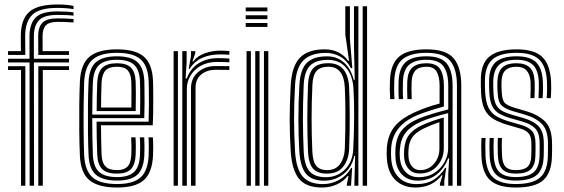

<svg xmlns="http://www.w3.org/2000/svg" viewBox="-20 -828 2516 856"><path d="M15.8 -583.2V-600H73.2L72.8 -665.8Q72.5 -740.8 109.8 -774.4Q147 -808 236 -808Q280.2 -808 307.8 -801.5V-787.2Q276.2 -792.8 236 -792.8Q155 -792.8 123.5 -761.5Q92 -730.2 92.2 -665.8L92.8 -583.2ZM112.2 0 111.8 -549.5H15.8V-566.2H111.5V-665.8Q111.5 -721.8 138.6 -749.5Q165.8 -777.2 236 -777.2Q278.8 -777.2 307.8 -772.8V-758Q285.2 -761.5 236 -761.5Q175.8 -761.5 153.4 -737.2Q131 -713 131 -665.8V-566.2H287.8V-549.5H131.2L131.8 0ZM150.8 -583.2 150.2 -665.8Q150 -706.5 168.8 -726.2Q187.5 -746 236 -746Q253.5 -746 270.8 -745.5Q288 -745 307.8 -743.2V-727.8Q287.5 -729.5 269.8 -730Q252 -730.5 236 -730.5Q198.8 -730.5 184.1 -714.6Q169.5 -698.8 169.8 -665.8L170.2 -600H287.8V-583.2ZM73.8 0V-515.8H15.8V-532.8H93V0ZM150.8 0V-532.8H287.8V-515.8H170.8V0Z M502.2 8Q419.2 8 379.5 -24Q339.8 -56 336.2 -133.5Q334 -185.2 333.4 -245.4Q332.8 -305.5 333.5 -363.1Q334.2 -420.8 336.2 -465.2Q340.2 -543.5 379.8 -575.8Q419.2 -608 501 -608Q583 -608 620.9 -575.9Q658.8 -543.8 662.2 -467.8Q662.5 -460.2 662.9 -438.1Q663.2 -416 663.2 -386.2Q663.2 -356.5 662.9 -325.6Q662.5 -294.8 661 -269.5H430.2Q430.5 -233 431.1 -201.9Q431.8 -170.8 432.8 -139.5Q434.5 -102 450.6 -85.8Q466.8 -69.5 502.2 -69.5Q532.5 -69.5 548 -84.8Q563.5 -100 565.5 -138.2Q566.2 -154.8 566.1 -176.2Q566 -197.8 564.8 -215.8H584.2Q585.5 -195.8 585.5 -173.9Q585.5 -152 584.8 -137.5Q582.5 -92.8 563.1 -73.4Q543.8 -54 502.2 -54Q456.5 -54 436 -73.8Q415.5 -93.5 413.5 -138.5Q412 -174.2 411.4 -212Q410.8 -249.8 410.5 -285.5H642.5Q643.8 -319.5 643.9 -357.9Q644 -396.2 643.6 -426.6Q643.2 -457 642.8 -467Q639.8 -534.2 606.9 -563.4Q574 -592.5 501 -592.5Q429 -592.5 394 -563.4Q359 -534.2 355.2 -463.2Q353.8 -423.8 353 -366Q352.2 -308.2 352.8 -247.1Q353.2 -186 355.2 -136Q358.5 -67.8 392.2 -37.6Q426 -7.5 502.2 -7.5Q573.5 -7.5 606.5 -36.9Q639.5 -66.2 642.8 -135Q643.5 -150.8 643.5 -174.1Q643.5 -197.5 642 -215.8H661.5Q663 -197.5 663 -174Q663 -150.5 662.2 -134.2Q658.5 -58 621.2 -25Q584 8 502.2 8ZM502.2 -23Q438 -23 407.8 -48.9Q377.5 -74.8 374.8 -136.2Q372.8 -181.2 372.2 -240.8Q371.8 -300.2 372.2 -359.2Q372.8 -418.2 374.8 -461.8Q377.8 -526 408.6 -551.5Q439.5 -577 501 -577Q563.5 -577 592.1 -551.5Q620.8 -526 623.5 -466.5Q623.8 -457.5 624.1 -431.2Q624.5 -405 624.5 -370.2Q624.5 -335.5 623.2 -301.2H391.2Q391.2 -257.8 391.9 -214.8Q392.5 -171.8 394 -138Q396.5 -83.8 422.1 -61.1Q447.8 -38.5 502.2 -38.5Q552.2 -38.5 576.9 -60.5Q601.5 -82.5 604 -136.2Q604.8 -151.8 604.8 -174.1Q604.8 -196.5 603.5 -215.8H623Q624.2 -196.5 624.2 -174.1Q624.2 -151.8 623.5 -135.8Q620.5 -75.2 592.4 -49.1Q564.2 -23 502.2 -23ZM391.2 -317H604.5Q605.2 -347.2 605.2 -377.6Q605.2 -408 604.9 -431.8Q604.5 -455.5 604 -465.8Q601.8 -516.8 577.9 -539.1Q554 -561.5 501 -561.5Q447.2 -561.5 422 -538.4Q396.8 -515.2 394 -460.8Q392.8 -430.5 392.1 -392.4Q391.5 -354.2 391.2 -317ZM411 -332.8Q411 -357.2 411.6 -394.1Q412.2 -431 413.5 -459.8Q415.8 -506.5 436.5 -526.2Q457.2 -546 501 -546Q543.8 -546 563.2 -527.1Q582.8 -508.2 584.8 -465.2Q585.5 -450.2 585.8 -411.5Q586 -372.8 585 -332.8ZM430.5 -348.5H565.8Q566.5 -386.2 566.1 -419.8Q565.8 -453.2 565.5 -463.5Q564 -498 549.6 -514.2Q535.2 -530.5 501 -530.5Q465.8 -530.5 450.1 -513.4Q434.5 -496.2 432.8 -459Q431.8 -430.5 431.2 -403.8Q430.8 -377 430.5 -348.5Z M821.2 -520.5 831.5 -579V-600H850.8V-591.8L838.2 -554H841.8Q860.2 -579 893.6 -590.6Q927 -602.2 960.5 -602.2Q969 -602.2 981 -601.9Q993 -601.5 1002.5 -600.5V-583.8Q994.8 -584.8 983.2 -585.1Q971.8 -585.5 960.8 -585.5Q916 -585.5 880.9 -569.8Q845.8 -554 825.5 -520.5ZM792.8 0V-600H812V-549L807.5 -478.2H812.8Q829.5 -523.5 866.1 -546.1Q902.8 -568.8 951.8 -568.8Q964.5 -568.8 980 -568.2Q995.5 -567.8 1002.5 -567V-550.2Q993.2 -551 976.6 -551.4Q960 -551.8 947.2 -551.8Q905.5 -551.8 875.4 -534.8Q845.2 -517.8 829.1 -490.6Q813 -463.5 813 -433V0ZM754 0V-600H773.2V0ZM831.5 0V-434.5Q831.5 -479.2 863 -506.4Q894.5 -533.5 939.8 -533.5Q955.2 -533.5 972.2 -533.4Q989.2 -533.2 1002.5 -533V-516.2Q989.5 -516.5 972.1 -516.6Q954.8 -516.8 939.8 -516.8Q903.5 -516.8 877.6 -496.2Q851.8 -475.8 851.8 -436V0Z M1075.5 -777.5V-794.8H1172.2V-777.5ZM1075.5 -742.8V-760H1172.2V-742.8ZM1075.5 -708V-725.5H1172.2V-708ZM1156.8 0V-600H1176.2V0ZM1079.2 0V-600H1098.5V0ZM1118 0V-600H1137.2V0Z M1616.5 0H1597V-800H1616.5ZM1577.8 0H1559.8L1563.2 -132.2L1559.2 -132.5Q1549.2 -82.2 1512 -52.4Q1474.8 -22.5 1424.2 -22.5Q1371.5 -22.5 1345.5 -51.9Q1319.5 -81.2 1314.5 -152.2Q1310.5 -221 1310.4 -294.5Q1310.2 -368 1314.8 -450Q1319 -519.8 1348.5 -548.2Q1378 -576.8 1437.2 -576.8Q1483.5 -576.8 1514.2 -548.6Q1545 -520.5 1557 -472.2H1561.5L1558.2 -620.5V-800H1577.8ZM1415.8 8Q1345.5 8 1313.8 -30Q1282 -68 1276.2 -151.8Q1271.5 -226.2 1271.5 -296.6Q1271.5 -367 1276.2 -450Q1281.5 -534.5 1317.6 -571.2Q1353.8 -608 1427.2 -608Q1463.5 -608 1490.4 -593.8Q1517.2 -579.5 1531.5 -557.2H1536.2L1519.5 -674V-800H1540V-655.2L1550.8 -523.8H1544.8Q1526 -559.5 1496.5 -575.9Q1467 -592.2 1432.8 -592.2Q1368.5 -592.2 1334.4 -560.6Q1300.2 -529 1295.5 -450.2Q1290.8 -365.8 1291 -295Q1291.2 -224.2 1295.5 -151.2Q1300.8 -72.8 1330.4 -40Q1360 -7.2 1420 -7.2Q1458.5 -7.2 1492.4 -26.4Q1526.2 -45.5 1545.5 -79.2H1550L1545 0H1526.2L1526.5 -6.8L1533.8 -43H1529.8Q1512 -19.8 1481.8 -5.9Q1451.5 8 1415.8 8ZM1433 -38Q1483.8 -38 1517.9 -72.2Q1552 -106.5 1554.8 -162.2Q1558.2 -228 1558.9 -303.6Q1559.5 -379.2 1555.5 -438.5Q1551.2 -493.5 1522 -527.2Q1492.8 -561 1441.8 -561Q1388 -561 1362.5 -535.6Q1337 -510.2 1334 -449.5Q1330.2 -364 1330.5 -296Q1330.8 -228 1334 -151.8Q1337 -90.8 1360 -64.4Q1383 -38 1433 -38ZM1438 -54Q1395 -54 1375.2 -76.9Q1355.5 -99.8 1353.2 -152.5Q1350 -228.2 1350.1 -297.4Q1350.2 -366.5 1353.2 -450Q1355.2 -500 1375.9 -523.1Q1396.5 -546.2 1443.8 -546.2Q1488.8 -546.2 1511.4 -518.1Q1534 -490 1536.5 -438.8Q1539 -384.5 1539.2 -309Q1539.5 -233.5 1536.5 -162.2Q1534.2 -115.8 1510.1 -84.9Q1486 -54 1438 -54ZM1438.2 -69.5Q1476.2 -69.5 1495.6 -96.1Q1515 -122.8 1517.2 -162.5Q1518.8 -199.8 1519.5 -247.5Q1520.2 -295.2 1519.8 -345.1Q1519.2 -395 1517.2 -438.8Q1512.5 -530.5 1444 -530.5Q1408.5 -530.5 1391.6 -512Q1374.8 -493.5 1372.8 -450.2Q1369.2 -369.2 1369.2 -298.9Q1369.2 -228.5 1372.5 -152.2Q1374.8 -106.5 1390.6 -88Q1406.5 -69.5 1438.2 -69.5Z M2017.2 0V-446.5Q2017.2 -519.8 1987.6 -556.1Q1958 -592.5 1881 -592.5Q1812 -592.5 1776.4 -565.2Q1740.8 -538 1737.8 -468.2Q1737 -447.2 1737.1 -427.1Q1737.2 -407 1738.5 -386H1719.5Q1718 -409 1717.8 -428Q1717.5 -447 1718.5 -469Q1721.5 -543.5 1759.8 -575.8Q1798 -608 1881 -608Q1970 -608 2003.2 -567.2Q2036.5 -526.5 2036.5 -446.5V0ZM1978.5 0V-51.5L1982.5 -122.2H1978Q1960.8 -76.5 1925.9 -49.5Q1891 -22.5 1841.5 -22.8Q1800 -22.8 1773.6 -48.5Q1747.2 -74.2 1743.5 -120Q1742 -141 1743 -163Q1746.2 -215.8 1771.1 -246.8Q1796 -277.8 1847.8 -299.8Q1871.5 -309.5 1908.4 -320.8Q1945.2 -332 1978.5 -340V-446.5Q1978.5 -501 1958 -531.2Q1937.5 -561.5 1881 -561.5Q1829.5 -561.5 1804 -539.2Q1778.5 -517 1776.5 -465.8Q1776 -450.8 1775.9 -429.4Q1775.8 -408 1777.2 -386H1758Q1756.5 -407 1756.5 -428.6Q1756.5 -450.2 1757 -466Q1759.5 -524.8 1788.5 -550.9Q1817.5 -577 1881 -577Q1947 -577 1972.4 -544.1Q1997.8 -511.2 1997.8 -446.5V0ZM1831.8 8Q1777.8 8 1743.9 -24.4Q1710 -56.8 1705 -117.2Q1703 -141.5 1704.5 -166Q1708.2 -224.8 1738.4 -262.8Q1768.5 -300.8 1834 -329.5Q1857.2 -339.8 1881.2 -348.5Q1905.2 -357.2 1939.8 -366.2V-446.5Q1939.8 -485.5 1927.1 -508Q1914.5 -530.5 1881 -530.5Q1847.8 -530.5 1832.1 -513.6Q1816.5 -496.8 1815.2 -463.8Q1814.8 -452.5 1814.6 -430.6Q1814.5 -408.8 1815.5 -386H1796.2Q1795.2 -408.2 1795.2 -429.6Q1795.2 -451 1795.8 -465.2Q1797.5 -507.2 1818.2 -526.6Q1839 -546 1881 -546Q1926.2 -546 1942.6 -519.4Q1959 -492.8 1959 -446.5V-353.2Q1927.2 -344.5 1896 -334.5Q1864.8 -324.5 1841 -314.8Q1728.5 -268 1723.8 -164.5Q1723.2 -153.5 1723.2 -141.9Q1723.2 -130.2 1724.2 -118.8Q1728.2 -67.2 1757.8 -37.2Q1787.2 -7.2 1836.8 -7.2Q1882.2 -7.2 1913.4 -26.6Q1944.5 -46 1965 -80H1969.5L1960.8 -21.5V0H1941.5L1941.2 -8.8L1953 -46.5H1949.2Q1907.2 8 1831.8 8ZM1847.2 -38Q1887.2 -38 1916.6 -57.1Q1946 -76.2 1962 -105.9Q1978 -135.5 1978 -167.5V-323.8Q1946.2 -316.2 1912 -305.6Q1877.8 -295 1854.5 -284.5Q1810.2 -264.2 1788.2 -236Q1766.2 -207.8 1762.5 -160.2Q1761 -140.5 1763 -121.2Q1767.2 -83.2 1788.8 -60.6Q1810.2 -38 1847.2 -38ZM1851.2 -54.5Q1820.8 -54.5 1802.8 -73.8Q1784.8 -93 1782 -123.5Q1780.5 -141.8 1781.8 -158.8Q1784.5 -202 1803.9 -226.9Q1823.2 -251.8 1861.2 -269.5Q1908 -291 1958.5 -303.8V-166Q1958.5 -121.8 1929.1 -88.1Q1899.8 -54.5 1851.2 -54.5ZM1853.5 -69.5Q1890 -69.5 1914.5 -97.6Q1939 -125.8 1939 -164.5V-283.5Q1904.5 -272 1868.5 -254.8Q1833.5 -237.8 1818.1 -215.9Q1802.8 -194 1801 -158Q1800 -141.8 1801.5 -125Q1803.5 -102 1817 -85.8Q1830.5 -69.5 1853.5 -69.5Z M2279.2 -54Q2239.8 -54 2220.5 -72.6Q2201.2 -91.2 2199.5 -137.2Q2199 -156 2198.8 -175.5Q2198.5 -195 2199.5 -213H2217.8Q2216.8 -195 2217 -177.4Q2217.2 -159.8 2218 -137.8Q2219 -100.8 2233.5 -85.1Q2248 -69.5 2279.2 -69.5Q2315 -69.5 2331.2 -83.9Q2347.5 -98.2 2348.5 -132.8Q2349.2 -150.8 2349.2 -160.9Q2349.2 -171 2349 -187.8Q2348.8 -219.8 2336.9 -233.6Q2325 -247.5 2299.2 -255L2248 -269.8Q2207.5 -281.2 2180.9 -297Q2154.2 -312.8 2140.5 -340.4Q2126.8 -368 2124.8 -415.2Q2124 -432 2123.9 -442.5Q2123.8 -453 2123.8 -465.2Q2122.2 -543.2 2161.6 -575.6Q2201 -608 2283.2 -608Q2361 -608 2396.5 -575.1Q2432 -542.2 2436.8 -467Q2437.5 -455 2437.4 -432.6Q2437.2 -410.2 2435.5 -390.5H2417.2Q2419 -410.8 2419.1 -432.9Q2419.2 -455 2418.5 -466Q2414.8 -533 2383.5 -562.8Q2352.2 -592.5 2283.2 -592.5Q2208.2 -592.5 2174.8 -562.2Q2141.2 -532 2142 -464Q2142 -453 2142.1 -441.9Q2142.2 -430.8 2143 -415.5Q2145.8 -371.2 2158.6 -346.6Q2171.5 -322 2194.9 -308.8Q2218.2 -295.5 2253 -285.5L2304 -270.8Q2337 -261 2352.2 -243.6Q2367.5 -226.2 2367.5 -187.8Q2367.5 -169.5 2367.6 -160.1Q2367.8 -150.8 2367 -132.2Q2366 -91.5 2346.1 -72.8Q2326.2 -54 2279.2 -54ZM2279.2 -23Q2220.5 -23 2192.9 -48.6Q2165.2 -74.2 2163 -135.8Q2162.2 -154.2 2162.1 -175.2Q2162 -196.2 2163 -213H2181.2Q2180.2 -196.2 2180.4 -175.6Q2180.5 -155 2181.2 -136.5Q2183.2 -82.8 2206.8 -60.6Q2230.2 -38.5 2279.2 -38.5Q2334.2 -38.5 2359.2 -60Q2384.2 -81.5 2385.5 -132.5Q2386 -147.8 2386 -159.9Q2386 -172 2386 -187.8Q2386 -235.2 2365.9 -255.5Q2345.8 -275.8 2308.2 -286.2L2258 -300.5Q2227.8 -309.2 2207 -320.8Q2186.2 -332.2 2175 -354.1Q2163.8 -376 2161.5 -415.2Q2160.8 -429.2 2160.6 -441.1Q2160.5 -453 2160.5 -464Q2159.8 -524 2189.4 -550.5Q2219 -577 2283.2 -577Q2343.5 -577 2370.4 -550Q2397.2 -523 2400.2 -465.2Q2401 -453.2 2400.9 -431.2Q2400.8 -409.2 2399 -390.5H2381Q2382 -409 2382.2 -431.9Q2382.5 -454.8 2382.2 -462.8Q2379.8 -516 2355.8 -538.8Q2331.8 -561.5 2283.2 -561.5Q2228.8 -561.5 2204.4 -538.4Q2180 -515.2 2179 -464.5Q2178.8 -449.2 2179.1 -439.1Q2179.5 -429 2180 -415.8Q2181.5 -381.2 2191 -362.4Q2200.5 -343.5 2218.4 -333.8Q2236.2 -324 2263 -316.2L2312.8 -302Q2359.2 -288.5 2381.9 -264.4Q2404.5 -240.2 2404.5 -187.8Q2404.5 -174.5 2404.5 -161.8Q2404.5 -149 2404 -132.2Q2402.5 -74.2 2374 -48.6Q2345.5 -23 2279.2 -23ZM2279.2 8Q2201.5 8 2165.4 -24.5Q2129.2 -57 2126.2 -134.2Q2125.5 -154.8 2125.5 -174.8Q2125.5 -194.8 2126.8 -213H2145Q2143.8 -196.5 2143.8 -175.4Q2143.8 -154.2 2144.5 -135Q2147.2 -65.2 2179.2 -36.4Q2211.2 -7.5 2279.2 -7.5Q2355.2 -7.5 2388.1 -36.8Q2421 -66 2422.5 -131.8Q2423 -150.2 2423 -159.9Q2423 -169.5 2423 -187.8Q2423 -248 2395.9 -275.5Q2368.8 -303 2317.2 -317.8L2268 -332Q2235 -341.5 2217.8 -356.4Q2200.5 -371.2 2198.5 -415.8Q2197.8 -430.2 2197.4 -440.1Q2197 -450 2197.5 -463.5Q2198.8 -505.5 2218.4 -525.8Q2238 -546 2283.2 -546Q2322.5 -546 2342.2 -526.6Q2362 -507.2 2363.8 -462.2Q2364.2 -452.5 2364.1 -432.6Q2364 -412.8 2362.8 -390.5H2344.8Q2345.8 -411 2345.9 -432.4Q2346 -453.8 2345.5 -461.5Q2341.8 -530.5 2283.2 -530.5Q2250.5 -530.5 2233.6 -514.9Q2216.8 -499.2 2216 -463.5Q2215.5 -449.2 2215.8 -439.5Q2216 -429.8 2217 -416Q2219 -379 2232 -367.6Q2245 -356.2 2273.2 -347.8L2321.8 -333.5Q2379.8 -316.8 2410.5 -286Q2441.2 -255.2 2441.2 -187.8Q2441.2 -169 2441.4 -159.5Q2441.5 -150 2440.8 -131.8Q2439.2 -58.8 2402.9 -25.4Q2366.5 8 2279.2 8Z"/></svg>

Font: Big Shoulders Inline Text SemiBold
Style: Regular
Weight: 600
Designer: Patric King
Foundry: XO Type Co
Version: Version 1.000